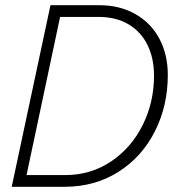

<svg xmlns="http://www.w3.org/2000/svg" viewBox="-20 -718 690 738"><path d="M174 -698H361Q441 -698 501 -663.5Q561 -629 593 -568.5Q625 -508 625 -430Q625 -311 575 -212.5Q525 -114 434.5 -57Q344 0 228 0H25ZM230 -45Q329 -45 407 -97.5Q485 -150 528.5 -237.5Q572 -325 572 -427Q572 -494 547 -545Q522 -596 474 -624.5Q426 -653 359 -653H211L82 -45Z"/></svg>

Font: Azeret Mono Thin
Style: Italic
Weight: 100
Italic angle: -12°
Designer: Martin Vácha
Foundry: Displaay
Version: Version 1.000; Glyphs 3.0.3, build 3074